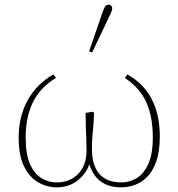

<svg xmlns="http://www.w3.org/2000/svg" viewBox="-20 -790 765 823"><path d="M223 13Q181 13 143.5 -8.5Q106 -30 83 -77Q60 -124 60 -200Q60 -291 99 -361Q138 -431 209 -471L220 -456Q153 -416 121.5 -352.5Q90 -289 90 -200Q90 -129 108.5 -87Q127 -45 157.5 -26.5Q188 -8 223 -8Q279 -8 315 -44.5Q351 -81 351 -145Q351 -174 350 -196Q349 -218 348 -243Q347 -268 347 -306L377 -311L383 -307Q382 -268 379.5 -243Q377 -218 375.5 -198Q374 -178 374 -152Q374 -82 405.5 -45Q437 -8 502 -8Q534 -8 564.5 -25.5Q595 -43 615 -85.5Q635 -128 635 -201Q635 -290 607 -352Q579 -414 515 -456L526 -471Q597 -431 631 -364Q665 -297 665 -206Q665 -141 650 -98.5Q635 -56 610.5 -31.5Q586 -7 557 3Q528 13 499 13Q394 13 363 -86Q349 -45 312 -16Q275 13 223 13ZM362 -570 417 -730Q424 -750 429 -760Q434 -770 445 -770Q451 -770 456 -766Q461 -762 461 -754Q461 -747 457.5 -739.5Q454 -732 445 -712L375 -565Z"/></svg>

Font: Source Serif Pro ExtraLight
Style: Regular
Weight: 200
Designer: Frank Grießhammer
Foundry: Adobe Systems Incorporated
Version: Version 3.001;hotconv 1.0.111;makeotfexe 2.5.65597